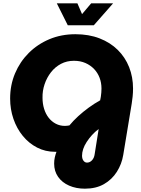

<svg xmlns="http://www.w3.org/2000/svg" viewBox="-20 -919 847 1156"><path d="M491 217Q438 217 396 198.5Q354 180 330 146Q306 112 306 66Q306 46 310 28.5Q314 11 320 -5Q318 -5 316.5 -5Q315 -5 312 -5Q253 -5 203.5 -30.5Q154 -56 117.5 -100.5Q81 -145 61 -203Q41 -261 41 -326Q41 -407 70.5 -477Q100 -547 153 -600Q206 -653 277.5 -683Q349 -713 434 -713Q515 -713 579.5 -688Q644 -663 689 -618.5Q734 -574 757.5 -514.5Q781 -455 781 -386Q781 -360 778.5 -337Q776 -314 773 -295L722 14Q713 69 683.5 115.5Q654 162 606 189.5Q558 217 491 217ZM504 60Q521 60 534 46Q547 32 550 9L574 -142Q552 -126 534 -106Q516 -86 502 -64.5Q488 -43 481 -22Q474 -1 474 18Q474 37 482.5 48.5Q491 60 504 60ZM371 -161Q378 -161 385 -162Q392 -163 398 -164Q421 -192 450.5 -219Q480 -246 513.5 -270.5Q547 -295 583 -315L587 -336Q589 -348 590 -362Q591 -376 591 -386Q591 -421 579.5 -451Q568 -481 546.5 -503.5Q525 -526 494.5 -539.5Q464 -553 425 -553Q382 -553 347 -534.5Q312 -516 287 -484Q262 -452 248.5 -412Q235 -372 236 -330Q236 -295 245.5 -264Q255 -233 273 -210Q291 -187 316 -174Q341 -161 371 -161ZM388 -767 322 -899H446L474 -834L529 -899H661L545 -767Z"/></svg>

Font: MuseoModerno Thin ExtraBold
Style: Italic
Weight: 800
Italic angle: -9°
Version: Version 1.003